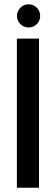

<svg xmlns="http://www.w3.org/2000/svg" viewBox="-20 -874 260 894"><path d="M59.1 -799.8Q59.1 -822.3 75 -838.1Q90.8 -854 113.3 -854Q135.7 -854 151.4 -838.1Q167 -822.3 167 -799.8Q167 -777.3 151.4 -761.7Q135.7 -746.1 113.3 -746.1Q90.8 -746.1 75 -761.7Q59.1 -777.3 59.1 -799.8ZM58.6 -694.3H161.6V0H58.6Z"/></svg>

Font: Anta
Style: Regular
Weight: 400
Designer: Sergej Lebedev
Foundry: Sergej Lebedev
Version: Version 1.000; ttfautohint (v1.8.4.7-5d5b)